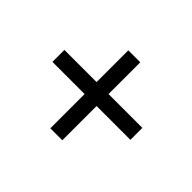

<svg xmlns="http://www.w3.org/2000/svg" viewBox="-92 -637 646 646"><g transform="rotate(45 231.5 -313.5)"><path d="M46 -291V-348H417V-291ZM256 -128H199V-499H256ZM46 -291V-348H417V-291Z"/></g></svg>

Font: Smooch Sans
Style: Bold
Weight: 700
Designer: Robert E. Leuschke
Foundry: Robert E. Leuschke
Version: Version 1.010